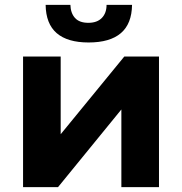

<svg xmlns="http://www.w3.org/2000/svg" viewBox="-20 -771 750 791"><path d="M75 0V-538H230V-218L492 -538H635V0H480V-320L219 0ZM345 -596Q258 -596 213.5 -634.5Q169 -673 168 -751H270Q271 -717 289 -697Q307 -677 344 -677Q380 -677 399.5 -697Q419 -717 419 -751H524Q523 -673 478 -634.5Q433 -596 345 -596Z"/></svg>

Font: Montserrat Z
Style: Bold
Weight: 700
Designer: Julieta Ulanovsky
Foundry: Julieta Ulanovsky
Version: Version 8.000